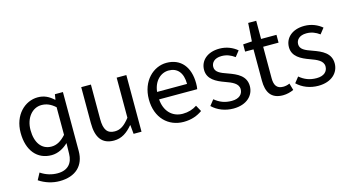

<svg xmlns="http://www.w3.org/2000/svg" viewBox="-89 -1007 2921 1591"><g transform="rotate(-15 1371.0 -211.0)"><path d="M257 220C395 220 473 144 473 20V-486H404L397 -441H394C353 -478 313 -498 259 -498C148 -498 47 -402 47 -250C47 -97 126 -5 248 -5C305 -5 355 -34 392 -70L390 21C389 101 346 153 257 153C210 153 160 140 113 108L82 166C134 201 196 220 257 220ZM266 -74C181 -74 132 -143 132 -251C132 -355 194 -428 272 -428C312 -428 349 -415 390 -378V-141C349 -96 311 -74 266 -74Z M779 12C846 12 894 -23 939 -76H942L949 0H1017V-486H934V-142C889 -85 854 -60 805 -60C741 -60 713 -99 713 -189V-486H630V-178C630 -54 676 12 779 12Z M1377 12C1444 12 1496 -8 1538 -38L1509 -91C1475 -68 1434 -55 1387 -55C1295 -55 1234 -121 1227 -221H1554C1557 -237 1558 -252 1558 -270C1558 -410 1487 -498 1363 -498C1252 -498 1145 -401 1145 -243C1145 -82 1247 12 1377 12ZM1227 -285C1237 -378 1297 -432 1365 -432C1439 -432 1484 -381 1484 -285Z M1804 12C1919 12 1982 -54 1982 -133C1982 -221 1909 -254 1833 -281C1772 -302 1730 -320 1730 -364C1730 -400 1757 -434 1819 -434C1862 -434 1897 -420 1931 -395L1969 -443C1931 -475 1879 -498 1818 -498C1712 -498 1650 -438 1650 -360C1650 -280 1720 -245 1793 -219C1848 -199 1902 -178 1902 -128C1902 -86 1871 -53 1807 -53C1747 -53 1703 -71 1661 -106L1623 -58C1668 -14 1733 12 1804 12Z M2229 12C2262 12 2295 3 2321 -9L2304 -68C2284 -59 2266 -56 2248 -56C2193 -56 2173 -90 2173 -149V-419H2305V-486H2173V-642H2104L2094 -486L2018 -481V-419H2090V-151C2090 -54 2125 12 2229 12Z M2532 12C2647 12 2710 -54 2710 -133C2710 -221 2637 -254 2561 -281C2500 -302 2458 -320 2458 -364C2458 -400 2485 -434 2547 -434C2590 -434 2625 -420 2659 -395L2697 -443C2659 -475 2607 -498 2546 -498C2440 -498 2378 -438 2378 -360C2378 -280 2448 -245 2521 -219C2576 -199 2630 -178 2630 -128C2630 -86 2599 -53 2535 -53C2475 -53 2431 -71 2389 -106L2351 -58C2396 -14 2461 12 2532 12Z"/></g></svg>

Font: DAIFUKU Sans
Style: Regular
Weight: 400
Designer: Original font ‘Source Han Sans JP’ : Paul D. Hunt
Foundry: Daifuku
Version: Version 1.000